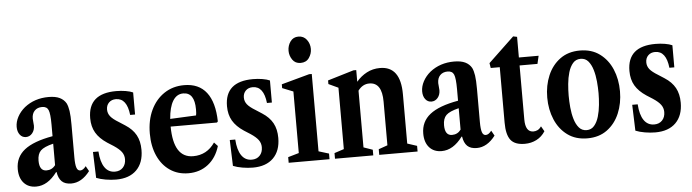

<svg xmlns="http://www.w3.org/2000/svg" viewBox="-48 -974 4276 1187"><g transform="rotate(-5 2090.0 -381.0)"><path d="M134.5 10.5Q86 10.5 58 -21Q30 -52.5 30 -107Q30 -181 86.2 -225.5Q142.5 -270 262 -291V-363.5Q262 -430.5 252.2 -453.5Q242.5 -476.5 213.5 -476.5Q184 -476.5 166.8 -458.8Q149.5 -441 149.5 -410Q149.5 -399 151.2 -387.8Q153 -376.5 153 -366Q153 -337.5 137.2 -318.8Q121.5 -300 98 -300Q75 -300 60.5 -318.8Q46 -337.5 46 -367.5Q46 -398.5 62.5 -429.5Q79 -460.5 108.5 -485Q171 -534.5 258.5 -534.5Q301 -534.5 327.2 -521.8Q353.5 -509 367 -485Q376 -466.5 380.5 -437Q385 -407.5 385 -352.5V-148.5Q385 -104.5 391.8 -84.8Q398.5 -65 414.5 -65Q432.5 -65 450 -88.5L468 -56.5Q417 10.5 352.5 10.5Q314 10.5 293.8 -9Q273.5 -28.5 267.5 -68H264.5Q206.5 10.5 134.5 10.5ZM207 -83.5Q241.5 -83.5 262 -111.5V-244.5Q204.5 -230.5 183.5 -209.8Q162.5 -189 162.5 -147.5Q162.5 -83.5 207 -83.5Z M630.5 10.5Q600 10.5 566 4.8Q532 -1 508 -11L502.5 -172H536.5Q540.5 -107.5 563.8 -73.2Q587 -39 628 -39Q659 -39 677.5 -58.8Q696 -78.5 696 -110.5Q696 -135.5 681.8 -155.2Q667.5 -175 633.5 -197.5L595 -222Q548 -253 525.8 -291Q503.5 -329 503.5 -381.5Q503.5 -534.5 678 -534.5Q708 -534.5 736.5 -529.8Q765 -525 782 -517V-380H751.5Q740 -485 672 -485Q645 -485 628.5 -468.5Q612 -452 612 -425.5Q612 -402 626.8 -383.2Q641.5 -364.5 678 -342.5L716 -318Q760.5 -289.5 781.5 -251.2Q802.5 -213 802.5 -159Q802.5 -79 757.5 -34.2Q712.5 10.5 630.5 10.5Z M1080 10.5Q1014.5 10.5 965.5 -22.8Q916.5 -56 889.5 -115.8Q862.5 -175.5 862.5 -254Q862.5 -337.5 892.5 -400.5Q922.5 -463.5 976 -499Q1029.5 -534.5 1099.5 -534.5Q1190.5 -534.5 1238 -473.2Q1285.5 -412 1288 -293L1282 -286.5H994.5Q996 -92 1118 -92Q1203.5 -92 1253 -165L1275 -141.5Q1253.5 -69.5 1202.2 -29.5Q1151 10.5 1080 10.5ZM1089.5 -484Q1049 -484 1025.2 -445.2Q1001.5 -406.5 996 -334L1157 -341.5Q1160 -351.5 1160 -379Q1160 -484 1089.5 -484Z M1479.5 10.5Q1449 10.5 1415 4.8Q1381 -1 1357 -11L1351.5 -172H1385.5Q1389.5 -107.5 1412.8 -73.2Q1436 -39 1477 -39Q1508 -39 1526.5 -58.8Q1545 -78.5 1545 -110.5Q1545 -135.5 1530.8 -155.2Q1516.5 -175 1482.5 -197.5L1444 -222Q1397 -253 1374.8 -291Q1352.5 -329 1352.5 -381.5Q1352.5 -534.5 1527 -534.5Q1557 -534.5 1585.5 -529.8Q1614 -525 1631 -517V-380H1600.5Q1589 -485 1521 -485Q1494 -485 1477.5 -468.5Q1461 -452 1461 -425.5Q1461 -402 1475.8 -383.2Q1490.5 -364.5 1527 -342.5L1565 -318Q1609.5 -289.5 1630.5 -251.2Q1651.5 -213 1651.5 -159Q1651.5 -79 1606.5 -34.2Q1561.5 10.5 1479.5 10.5Z M1829.5 -608.5Q1796.5 -608.5 1779 -634Q1761.5 -659.5 1761.5 -689.5Q1761.5 -722 1779.5 -747Q1797.5 -772 1829.5 -772Q1862 -772 1881 -747Q1900 -722 1900 -689.5Q1900 -659.5 1882.2 -634Q1864.5 -608.5 1829.5 -608.5ZM1702 0V-35L1769.5 -54.5V-436.5L1702 -463.5V-487L1875.5 -534.5H1892V-54.5L1955.5 -35V0Z M1989.5 0V-35L2049 -54.5V-435.5L1989 -463.5V-486L2150.5 -534.5H2168V-462Q2195.5 -495 2232.8 -514.8Q2270 -534.5 2315 -534.5Q2442.5 -534.5 2442.5 -360.5V-54.5L2502 -35V0H2264V-35L2319.5 -54.5V-325.5Q2319.5 -445 2241 -445Q2199 -445 2171 -406.5V-54.5L2227 -35V0Z M2651 10.5Q2602.5 10.5 2574.5 -21Q2546.5 -52.5 2546.5 -107Q2546.5 -181 2602.8 -225.5Q2659 -270 2778.5 -291V-363.5Q2778.5 -430.5 2768.8 -453.5Q2759 -476.5 2730 -476.5Q2700.5 -476.5 2683.2 -458.8Q2666 -441 2666 -410Q2666 -399 2667.8 -387.8Q2669.5 -376.5 2669.5 -366Q2669.5 -337.5 2653.8 -318.8Q2638 -300 2614.5 -300Q2591.5 -300 2577 -318.8Q2562.5 -337.5 2562.5 -367.5Q2562.5 -398.5 2579 -429.5Q2595.5 -460.5 2625 -485Q2687.5 -534.5 2775 -534.5Q2817.5 -534.5 2843.8 -521.8Q2870 -509 2883.5 -485Q2892.5 -466.5 2897 -437Q2901.5 -407.5 2901.5 -352.5V-148.5Q2901.5 -104.5 2908.2 -84.8Q2915 -65 2931 -65Q2949 -65 2966.5 -88.5L2984.5 -56.5Q2933.5 10.5 2869 10.5Q2830.5 10.5 2810.2 -9Q2790 -28.5 2784 -68H2781Q2723 10.5 2651 10.5ZM2723.5 -83.5Q2758 -83.5 2778.5 -111.5V-244.5Q2721 -230.5 2700 -209.8Q2679 -189 2679 -147.5Q2679 -83.5 2723.5 -83.5Z M3167 10.5Q3105 10.5 3079.2 -23Q3053.5 -56.5 3053.5 -130.5V-475H2997.5L2992.5 -505.5L3152.5 -657.5L3176.5 -652.5V-524.5H3299L3287.5 -475H3176.5V-140.5Q3176.5 -61 3226.5 -61Q3240 -61 3252.5 -67Q3265 -73 3275.5 -88.5L3294 -56.5Q3273 -23.5 3240 -6.5Q3207 10.5 3167 10.5Z M3555.5 10.5Q3483 10.5 3432.5 -26.5Q3382 -63.5 3355.8 -125.5Q3329.5 -187.5 3329.5 -262Q3329.5 -337 3355.8 -398.8Q3382 -460.5 3432.5 -497.5Q3483 -534.5 3555.5 -534.5Q3628 -534.5 3678.2 -497.5Q3728.5 -460.5 3754.8 -398.8Q3781 -337 3781 -262Q3781 -187.5 3754.8 -125.5Q3728.5 -63.5 3678.2 -26.5Q3628 10.5 3555.5 10.5ZM3555.5 -40.5Q3584 -40.5 3602.2 -61.8Q3620.5 -83 3630.5 -117Q3640.5 -151 3644.2 -189.2Q3648 -227.5 3648 -262Q3648 -296 3644.5 -334.5Q3641 -373 3631 -406.8Q3621 -440.5 3603 -461.8Q3585 -483 3555.5 -483Q3526 -483 3507.8 -461.8Q3489.5 -440.5 3479.5 -406.8Q3469.5 -373 3466 -334.5Q3462.5 -296 3462.5 -262Q3462.5 -227.5 3466 -189.2Q3469.5 -151 3479.5 -117Q3489.5 -83 3507.8 -61.8Q3526 -40.5 3555.5 -40.5Z M3977 10.5Q3946.5 10.5 3912.5 4.8Q3878.5 -1 3854.5 -11L3849 -172H3883Q3887 -107.5 3910.2 -73.2Q3933.5 -39 3974.5 -39Q4005.5 -39 4024 -58.8Q4042.5 -78.5 4042.5 -110.5Q4042.5 -135.5 4028.2 -155.2Q4014 -175 3980 -197.5L3941.5 -222Q3894.5 -253 3872.2 -291Q3850 -329 3850 -381.5Q3850 -534.5 4024.5 -534.5Q4054.5 -534.5 4083 -529.8Q4111.5 -525 4128.5 -517V-380H4098Q4086.5 -485 4018.5 -485Q3991.5 -485 3975 -468.5Q3958.5 -452 3958.5 -425.5Q3958.5 -402 3973.2 -383.2Q3988 -364.5 4024.5 -342.5L4062.5 -318Q4107 -289.5 4128 -251.2Q4149 -213 4149 -159Q4149 -79 4104 -34.2Q4059 10.5 3977 10.5Z"/></g></svg>

Font: Libre Caslon Condensed
Style: Bold
Weight: 700
Designer: Pablo Impallari, Rodrigo Fuenzalida, Katja Schimmel, Ertekin Erdin
Foundry: Pablo Impallari, Rodrigo Fuenzalida
Version: Version 2.000; ttfautohint (v1.8.4.7-5d5b);gftools[0.9.33]